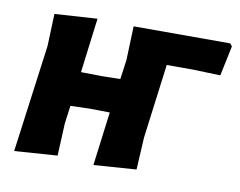

<svg xmlns="http://www.w3.org/2000/svg" viewBox="-59 -549 787 630"><g transform="rotate(10 334.0 -233.5)"><path d="M288 4 311 -175 244 -176 180 -174 172 -114 167 -6 24 4 72 -354 76 -462 218 -471 195 -289 265 -288 326 -289 335 -354 339 -467H661L668 -458L647 -358L554 -361H468L436 -114L430 -6Z"/></g></svg>

Font: Alegreya Sans SC ExtraBold
Style: Italic
Weight: 800
Italic angle: -7°
Designer: Juan Pablo del Peral
Foundry: Huerta Tipografica
Version: Version 2.007